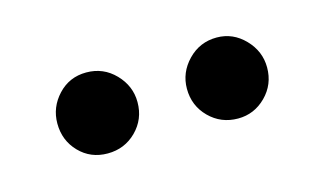

<svg xmlns="http://www.w3.org/2000/svg" viewBox="-32 -735 386 229"><g transform="rotate(-15 161.0 -621.0)"><path d="M242 -571Q221 -571 206.5 -585.5Q192 -600 192 -621Q192 -641 206.5 -656Q221 -671 242 -671Q262 -671 276.5 -656Q291 -641 291 -621Q291 -600 276.5 -585.5Q262 -571 242 -571ZM81 -571Q60 -571 46 -585.5Q32 -600 32 -621Q32 -641 46 -656Q60 -671 81 -671Q102 -671 116.5 -656Q131 -641 131 -621Q131 -600 116.5 -585.5Q102 -571 81 -571Z"/></g></svg>

Font: DM Sans 24pt
Style: Regular
Weight: 400
Designer: Colophon Foundry, Jonny Pinhorn
Foundry: Colophon Foundry
Version: Version 4.004;gftools[0.9.30]